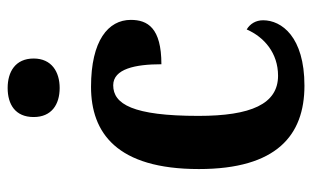

<svg xmlns="http://www.w3.org/2000/svg" viewBox="-177 -629 816 502"><g transform="rotate(-90 231.0 -378.0)"><path d="M252 -630C294 -630 329 -651 329 -698C329 -746 294 -766 252 -766C209 -766 176 -746 176 -698C176 -651 209 -630 252 -630ZM258 10C386 10 429 -50 429 -98C429 -117 420 -132 405 -141C385 -95 343 -59 284 -59C210 -59 179 -130 179 -267C179 -439 210 -490 259 -490C302 -490 314 -432 314 -364C409 -364 430 -400 430 -444C430 -503 376 -548 255 -548C135 -548 40 -481 40 -266C40 -63 128 10 258 10Z"/></g></svg>

Font: Noto Serif Condensed
Style: Bold
Weight: 700
Width: 3
Designer: Monotype Design Team
Foundry: Monotype Imaging Inc.
Version: Version 2.015